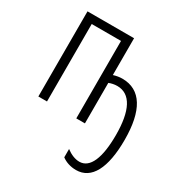

<svg xmlns="http://www.w3.org/2000/svg" viewBox="-179 -664 984 1039"><g transform="rotate(30 313.0 -144.5)"><path d="M359 -532H68V0H122V-484H305V0H359V-253C374 -259 392 -263 410 -263C494 -263 536 -180 536 -29C536 114 502 195 436 195C410 195 382 184 354 163V215C378 233 409 243 443 243C539 243 590 147 590 -30C590 -212 531 -311 414 -311C397 -311 378 -308 359 -302Z"/></g></svg>

Font: Noto Sans UI Condensed Light
Style: Regular
Weight: 300
Width: 3
Designer: Monotype Design Team
Foundry: Monotype Imaging Inc.
Version: Version 1.901